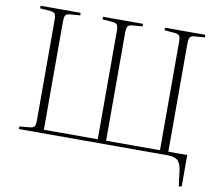

<svg xmlns="http://www.w3.org/2000/svg" viewBox="-92 -833 1261 1109"><g transform="rotate(10 538.5 -278.5)"><path d="M1025 166 1015 85Q1011 51 1001.5 32.5Q992 14 974.5 7Q957 0 928 0H58V-15L121 -21Q140 -23 146 -32.5Q152 -42 152 -68V-655Q152 -681 146 -691Q140 -701 120 -703L58 -708V-723H293V-708L230 -703Q212 -701 206.5 -690.5Q201 -680 201 -653V-21H517V-655Q517 -682 510.5 -691.5Q504 -701 484 -703L424 -708V-723H659V-708L597 -703Q578 -701 572 -691Q566 -681 566 -653V-21H882V-655Q882 -682 875.5 -691.5Q869 -701 849 -703L788 -708V-723H1024V-708L962 -703Q943 -701 937 -691Q931 -681 931 -653V-21H1042V163Z"/></g></svg>

Font: Literata 60pt ExtraLight
Style: Regular
Weight: 250
Designer: Latin by Veronika Burian and Jose Scaglione. Greek by Irene Vlachou. Cyrillic by Vera Evstafieva.
Foundry: TypeTogether
Version: Version 3.103;gftools[0.9.29]